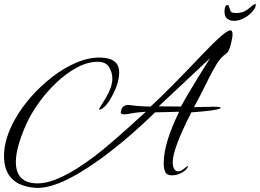

<svg xmlns="http://www.w3.org/2000/svg" viewBox="-21 -820 1295 957"><path d="M153 116Q-1 103 -1 -42Q-1 -128 53 -224Q85 -282 133.5 -337Q182 -392 239.5 -436.5Q297 -481 357.5 -507Q418 -533 474 -533Q573 -533 573 -460Q573 -411 543 -351Q513 -291 482 -275Q479 -274 475 -274Q472 -274 472 -276L505 -330Q539 -386 539 -428Q539 -458 523 -485Q507 -512 466 -512Q416 -512 363.5 -484Q311 -456 262 -410Q213 -364 173 -308.5Q133 -253 109 -199Q58 -84 58 -13Q58 94 167 94Q271 94 449 -40Q490 -71 554.5 -127Q619 -183 706 -263Q694 -262 676 -260.5Q658 -259 634 -255Q624 -253 615 -251.5Q606 -250 598 -250Q578 -252 581 -260Q585 -297 619 -297Q650 -293 677.5 -291Q705 -289 730 -289Q769 -325 833.5 -389.5Q898 -454 987 -548Q1102 -669 1127 -669Q1138 -669 1138 -649Q1138 -641 1136 -629Q1134 -617 1130 -601Q1120 -563 1109 -555Q1078 -533 1057.5 -498.5Q1037 -464 1016 -422Q995 -379 977.5 -345.5Q960 -312 946 -286L1043 -288Q1079 -288 1079 -283Q1079 -282 1077 -280Q1060 -269 933 -260Q840 -79 840 -12Q840 34 869 34Q880 34 897 20Q913 7 917 7Q917 5 918 6Q919 7 917 7Q912 25 887.5 39.5Q863 54 836 54Q811 54 803 38Q795 22 795 -6Q795 -107 872 -263L752 -260Q618 -129 483 -30Q268 126 153 116ZM881 -289Q893 -312 929 -372.5Q965 -433 1026 -530L770 -290ZM1145 -716Q1126 -716 1112 -726.5Q1098 -737 1098 -763Q1098 -764 1098.5 -772Q1099 -780 1102.5 -787.5Q1106 -795 1113 -795Q1118 -795 1120 -789.5Q1122 -784 1124 -776Q1127 -764 1133 -759.5Q1139 -755 1157 -755Q1174 -755 1189 -760Q1204 -765 1226 -783Q1231 -788 1242.5 -796Q1254 -804 1254 -796Q1254 -785 1243 -770Q1227 -748 1199.5 -732Q1172 -716 1145 -716Z"/></svg>

Font: Alex Brush
Style: Regular
Weight: 400
Designer: Robert E. Leuschke
Foundry: Robert E. Leuschke
Version: Version 1.111; ttfautohint (v1.8.4.7-5d5b)